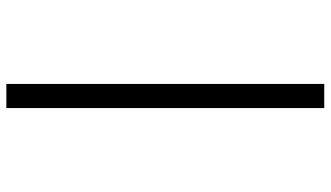

<svg xmlns="http://www.w3.org/2000/svg" viewBox="-238 -562 1040 604"><g transform="rotate(-90 282.0 -260.0)"><path d="M244 240V-760H320V240Z"/></g></svg>

Font: Noto Serif ExtraBold
Style: Italic
Weight: 800
Italic angle: -12°
Designer: Monotype Design Team
Foundry: Monotype Imaging Inc.
Version: Version 2.013